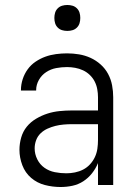

<svg xmlns="http://www.w3.org/2000/svg" viewBox="-20 -742 540 770"><path d="M223 8Q191 8 160 0Q129 -8 105 -28.5Q81 -49 69.5 -79.5Q58 -110 58 -141Q58 -166 65 -190.5Q72 -215 87.5 -234Q103 -253 125 -266Q147 -279 170.5 -286.5Q194 -294 219 -296.5Q244 -299 268 -299H373V-352Q373 -368 370 -384.5Q367 -401 359.5 -415.5Q352 -430 340 -441.5Q328 -453 313 -460Q298 -467 281.5 -470Q265 -473 249 -473Q227 -473 205.5 -469Q184 -465 165.5 -453Q147 -441 136 -421.5Q125 -402 125 -381V-379H64V-381Q64 -403 71 -424.5Q78 -446 91 -464Q104 -482 122.5 -494.5Q141 -507 161.5 -514.5Q182 -522 204.5 -525Q227 -528 249 -528Q273 -528 297 -524Q321 -520 343 -510Q365 -500 383.5 -483.5Q402 -467 413.5 -445.5Q425 -424 429.5 -400Q434 -376 434 -352V0H373V-88Q364 -66 349 -47Q334 -28 314 -15Q294 -2 270.5 3Q247 8 223 8ZM246 -47Q263 -47 280.5 -50.5Q298 -54 313.5 -62Q329 -70 341 -83Q353 -96 360.5 -112Q368 -128 370.5 -145.5Q373 -163 373 -180V-244H268Q252 -244 235 -242.5Q218 -241 202 -237Q186 -233 170.5 -226Q155 -219 143 -207.5Q131 -196 125 -180Q119 -164 119 -147Q119 -124 129.5 -103Q140 -82 158.5 -69Q177 -56 200 -51.5Q223 -47 246 -47ZM250 -618Q239 -618 229 -621Q219 -624 211.5 -631.5Q204 -639 201 -649Q198 -659 198 -670Q198 -681 201 -691Q204 -701 211.5 -708.5Q219 -716 229 -719Q239 -722 250 -722Q261 -722 271 -719Q281 -716 288.5 -708.5Q296 -701 299 -691Q302 -681 302 -670Q302 -659 299 -649Q296 -639 288.5 -631.5Q281 -624 271 -621Q261 -618 250 -618Z"/></svg>

Font: Iosevka Light
Style: Regular
Weight: 300
Monospace: yes
Designer: Belleve Invis
Foundry: Belleve Invis
Version: Version 32.5.0; ttfautohint (v1.8.4)